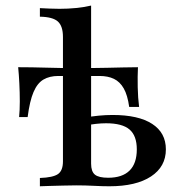

<svg xmlns="http://www.w3.org/2000/svg" viewBox="-20 -651 621 671"><path d="M119.4 0V-29Q165.3 -30.6 182.7 -42.7Q200 -54.8 200 -87.1V-521.8Q200 -559.7 182.3 -575.8Q164.5 -591.9 119.4 -592.7V-622.6Q137.1 -621.8 153.6 -621Q170.2 -620.2 187.9 -620.2Q217.7 -620.2 245.6 -623Q273.4 -625.8 298.4 -631.5V-79Q298.4 -51.6 311.7 -40.7Q325 -29.8 358.1 -29.8Q407.3 -29.8 432.7 -54.8Q458.1 -79.8 458.1 -129Q458.1 -176.6 432.7 -198.4Q407.3 -220.2 350.8 -220.2Q333.9 -220.2 314.9 -218.1Q296 -216.1 274.2 -211.3L273.4 -239.5Q300 -244.4 325 -246.8Q350 -249.2 373.4 -249.2Q463.7 -249.2 511.7 -218.1Q559.7 -187.1 559.7 -129Q559.7 -68.5 507.7 -34.3Q455.6 0 362.1 0Q337.9 0 308.1 -1.6Q278.2 -3.2 246 -3.2Q224.2 -3.2 199.6 -2.4Q175 -1.6 153.6 -1.2Q132.3 -0.8 119.4 0ZM46.8 -241.9Q49.2 -265.3 49.2 -296.4Q49.2 -327.4 47.6 -359.3Q46 -391.1 43.5 -416.1Q66.1 -416.1 91.5 -415.7Q116.9 -415.3 144 -414.5Q171 -413.7 198 -413.3Q225 -412.9 250 -412.9Q276.6 -412.9 302.8 -413.3Q329 -413.7 355.2 -414.1Q381.5 -414.5 408.1 -415.3Q434.7 -416.1 462.1 -416.1Q460.5 -383.9 461.3 -346.4Q462.1 -308.9 466.1 -277.4H431.5Q425.8 -318.5 412.5 -341.9Q399.2 -365.3 378.2 -375.4Q357.3 -385.5 327.4 -385.5H183.9Q153.2 -385.5 131.9 -373Q110.5 -360.5 97.2 -329.4Q83.9 -298.4 76.6 -241.9Z"/></svg>

Font: Playfair SemiBold
Style: Regular
Weight: 600
Designer: Claus Eggers Sørensen
Foundry: Claus Eggers Sørensen
Version: Version 2.001;gftools[0.9.30]